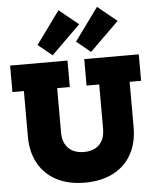

<svg xmlns="http://www.w3.org/2000/svg" viewBox="-68 -1142 978 1210"><g transform="rotate(-5 421.0 -537.5)"><path d="M483 -765H828V-597.5H755.5V-310.5Q755.5 -211 715 -138.8Q674.5 -66.5 599 -27.8Q523.5 11 420 11Q317 11 242.2 -27.8Q167.5 -66.5 127 -138.8Q86.5 -211 86.5 -310.5V-597.5H14V-765H377V-597.5H297V-317Q297 -274 313 -243.8Q329 -213.5 359 -197.8Q389 -182 430.5 -182Q472.5 -182 502.2 -198Q532 -214 547.5 -244Q563 -274 563 -317V-597.5H483ZM348 -1086 470 -986.5 287 -806.5 197.5 -879ZM591.5 -1086 713.5 -986.5 530 -806.5 441 -879Z"/></g></svg>

Font: Hepta Slab ExtraLight ExtraBold
Style: Regular
Weight: 800
Version: Version 1.102